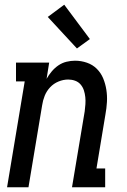

<svg xmlns="http://www.w3.org/2000/svg" viewBox="-20 -796 540 816"><path d="M10 0 85 -450H48V-530H189L178 -461Q187 -477 199.5 -492Q212 -507 228 -518Q244 -529 262.5 -533.5Q281 -538 299 -538Q325 -538 349.5 -529.5Q374 -521 391.5 -503.5Q409 -486 418.5 -463Q428 -440 432 -414.5Q436 -389 434.5 -362.5Q433 -336 428 -309L390 -80H427V0H286L340 -323Q342 -338 343 -353.5Q344 -369 342.5 -383.5Q341 -398 336.5 -412Q332 -426 322.5 -437Q313 -448 299 -453Q285 -458 270 -458Q249 -458 228.5 -449.5Q208 -441 193 -425Q178 -409 170 -389Q162 -369 159 -348L101 0ZM307 -590 183 -724 253 -776 362 -630Z"/></svg>

Font: Iosevka Slab Medium
Style: Italic
Weight: 500
Italic angle: -9°
Monospace: yes
Designer: Belleve Invis
Foundry: Belleve Invis
Version: Version 11.1.0; ttfautohint (v1.8.3)